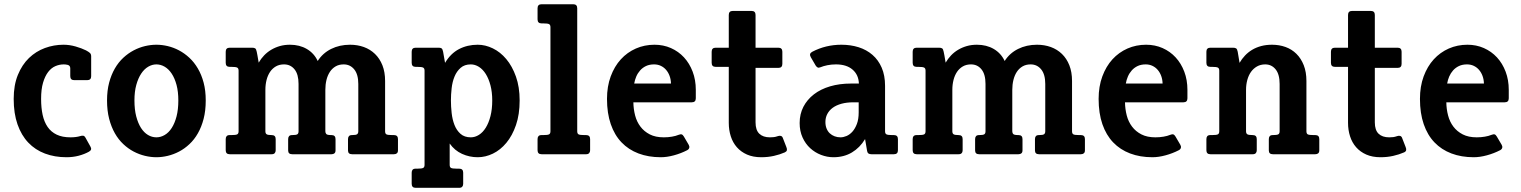

<svg xmlns="http://www.w3.org/2000/svg" viewBox="-20 -731 7211 910"><path d="M408.2 -37.1Q413.1 -28.8 411.6 -22.9Q410.2 -17.1 401.9 -12.2Q379.9 0 352.8 7.1Q325.7 14.2 294.9 14.2Q239.3 14.2 193.1 -3.2Q147 -20.5 114 -55.2Q81.1 -89.8 63 -141.6Q44.9 -193.4 44.9 -262.2Q44.9 -327.6 64.7 -376Q84.5 -424.3 117.4 -456.1Q150.4 -487.8 192.9 -503.4Q235.4 -519 280.8 -519Q309.6 -519 338.4 -510.7Q367.2 -502.4 387.7 -492.2Q400.4 -485.4 406.2 -480Q412.1 -474.6 412.1 -463.9V-369.6Q412.1 -351.1 393.1 -351.1H332Q313 -351.1 313 -370.1V-407.2Q313 -420.9 299.8 -423.8Q295.9 -424.8 291 -425.3Q286.1 -425.8 282.2 -425.8Q261.7 -425.8 242.4 -417.5Q223.1 -409.2 208.3 -389.9Q193.4 -370.6 184.1 -339.4Q174.8 -308.1 174.8 -262.2Q174.8 -220.2 182.1 -186.5Q189.5 -152.8 205.8 -129.2Q222.2 -105.5 248.8 -92.8Q275.4 -80.1 314 -80.1Q340.8 -80.1 359.9 -85.9Q369.1 -88.9 375 -87.6Q380.9 -86.4 384.8 -79.1Z M955.1 -254.9Q955.1 -206.5 945.1 -168Q935.1 -129.4 918 -99.4Q900.9 -69.3 877.9 -47.9Q855 -26.4 828.9 -12.7Q802.7 1 775.1 7.6Q747.6 14.2 721.2 14.2Q694.8 14.2 667.2 7.6Q639.6 1 613.5 -12.7Q587.4 -26.4 564.5 -47.9Q541.5 -69.3 524.4 -99.4Q507.3 -129.4 497.3 -168Q487.3 -206.5 487.3 -254.9Q487.3 -301.8 497.3 -339.4Q507.3 -377 524.4 -406.5Q541.5 -436 564.5 -457.3Q587.4 -478.5 613.5 -492.2Q639.6 -505.9 667.2 -512.5Q694.8 -519 721.2 -519Q747.6 -519 775.1 -512.5Q802.7 -505.9 828.6 -492.2Q854.5 -478.5 877.4 -457.3Q900.4 -436 917.7 -406.5Q935.1 -377 945.1 -339.4Q955.1 -301.8 955.1 -254.9ZM825.2 -254.9Q825.2 -296.9 816.7 -328.6Q808.1 -360.4 793.7 -382.1Q779.3 -403.8 760.5 -414.8Q741.7 -425.8 721.2 -425.8Q701.2 -425.8 682.4 -414.8Q663.6 -403.8 649.2 -382.1Q634.8 -360.4 626 -328.6Q617.2 -296.9 617.2 -254.9Q617.2 -211.9 625.7 -179.2Q634.3 -146.5 648.4 -124.5Q662.6 -102.5 681.4 -91.3Q700.2 -80.1 721.2 -80.1Q741.7 -80.1 760.7 -91.3Q779.8 -102.5 793.9 -124.5Q808.1 -146.5 816.7 -179.2Q825.2 -211.9 825.2 -254.9Z M1866.2 -18.6Q1866.2 -8.8 1861.1 -4.4Q1856 0 1847.2 0H1648.4Q1629.4 0 1629.4 -18.1V-71.8Q1629.4 -80.6 1633.8 -85.7Q1638.2 -90.8 1648.4 -90.8H1649.4Q1668 -90.8 1673.1 -95.2Q1678.2 -99.6 1678.2 -108.9V-333Q1678.2 -378.4 1658.9 -402.1Q1639.6 -425.8 1608.9 -425.8Q1586.9 -425.8 1570.6 -416.3Q1554.2 -406.7 1543.5 -390.4Q1532.7 -374 1527.3 -352.1Q1522 -330.1 1522 -305.2V-108.9Q1522 -100.6 1526.6 -95.7Q1531.2 -90.8 1550.3 -90.8H1551.3Q1570.3 -90.8 1570.3 -71.8V-18.6Q1570.3 -8.8 1565.2 -4.4Q1560.1 0 1551.3 0H1364.7Q1345.7 0 1345.7 -18.1V-71.8Q1345.7 -80.6 1350.1 -85.7Q1354.5 -90.8 1364.7 -90.8H1365.7Q1383.3 -90.8 1389.2 -94.5Q1395 -98.1 1395 -108.9V-333Q1395 -378.9 1376 -402.3Q1356.9 -425.8 1326.2 -425.8Q1304.2 -425.8 1287.6 -416.3Q1271 -406.7 1260 -390.4Q1249 -374 1243.4 -352.1Q1237.8 -330.1 1237.8 -305.2V-108.9Q1237.8 -98.6 1243.7 -94.7Q1249.5 -90.8 1266.6 -90.8H1267.6Q1286.6 -90.8 1286.6 -71.8V-18.6Q1286.6 -10.3 1282 -5.1Q1277.3 0 1267.6 0H1068.8Q1049.8 0 1049.8 -19V-71.8Q1049.8 -80.6 1054.2 -85.7Q1058.6 -90.8 1068.8 -90.8H1077.1Q1097.7 -90.8 1104.2 -94.2Q1110.8 -97.7 1110.8 -108.9V-396Q1110.8 -407.2 1104.2 -410.6Q1097.7 -414.1 1077.1 -414.1H1068.8Q1049.8 -414.1 1049.8 -433.1V-485.8Q1049.8 -504.9 1068.8 -504.9H1174.8Q1184.6 -504.9 1189.5 -501.7Q1194.3 -498.5 1196.8 -485.8Q1198.7 -477.5 1200.2 -468.3Q1201.7 -459 1203.1 -451.2Q1205.1 -442.4 1206.1 -434.1Q1216.8 -452.6 1231.7 -468.3Q1246.6 -483.9 1265.4 -495.1Q1284.2 -506.3 1306.4 -512.7Q1328.6 -519 1354 -519Q1399.9 -519 1434.3 -498.8Q1468.8 -478.5 1485.8 -441.9Q1509.3 -479 1549.3 -499Q1589.4 -519 1639.2 -519Q1674.3 -519 1704.6 -508.1Q1734.9 -497.1 1757.3 -475.3Q1779.8 -453.6 1792.5 -421.6Q1805.2 -389.6 1805.2 -347.2V-108.9Q1805.2 -97.7 1811.5 -94.2Q1817.9 -90.8 1838.9 -90.8H1847.2Q1866.2 -90.8 1866.2 -71.8Z M2313 -254.9Q2313 -294.4 2304.7 -326.2Q2296.4 -357.9 2282.5 -380.1Q2268.6 -402.3 2250 -414.1Q2231.4 -425.8 2211.4 -425.8Q2181.6 -425.8 2163.1 -409.4Q2144.5 -393.1 2134.3 -368.2Q2124 -343.3 2120.6 -313Q2117.2 -282.7 2117.2 -254.9Q2117.2 -226.6 2120.6 -195.6Q2124 -164.6 2134 -138.9Q2144 -113.3 2162.6 -96.7Q2181.2 -80.1 2211.4 -80.1Q2231.4 -80.1 2250 -91.8Q2268.6 -103.5 2282.5 -126Q2296.4 -148.4 2304.7 -180.9Q2313 -213.4 2313 -254.9ZM2442.9 -254.9Q2442.9 -188.5 2425.5 -138.2Q2408.2 -87.9 2379.9 -54Q2351.6 -20 2316.2 -2.9Q2280.8 14.2 2244.1 14.2Q2205.1 14.2 2169.9 -1.7Q2134.8 -17.6 2111.3 -50.8V50.3Q2111.3 61.5 2117.7 64.9Q2124 68.4 2145 68.4H2156.2Q2175.3 68.4 2175.3 87.4V140.6Q2175.3 148.9 2170.7 154.1Q2166 159.2 2156.2 159.2H1950.2Q1931.2 159.2 1931.2 140.1V87.4Q1931.2 78.6 1935.5 73.5Q1939.9 68.4 1950.2 68.4H1958.5Q1979 68.4 1985.6 64.9Q1992.2 61.5 1992.2 50.3V-396Q1992.2 -407.2 1985.6 -410.6Q1979 -414.1 1958.5 -414.1H1950.2Q1931.2 -414.1 1931.2 -433.1V-485.8Q1931.2 -504.9 1950.2 -504.9H2059.1Q2068.4 -504.9 2073 -501.7Q2077.6 -498.5 2080.1 -485.8L2089.4 -433.1Q2115.7 -477.5 2155.5 -498.3Q2195.3 -519 2244.1 -519Q2280.3 -519 2315.9 -501.7Q2351.6 -484.4 2379.6 -450.9Q2407.7 -417.5 2425.3 -368.2Q2442.9 -318.8 2442.9 -254.9Z M2776.9 -18.6Q2776.9 -10.3 2772.2 -5.1Q2767.6 0 2757.8 0H2546.9Q2527.8 0 2527.8 -19V-71.8Q2527.8 -80.6 2532.2 -85.7Q2536.6 -90.8 2546.9 -90.8H2555.2Q2575.7 -90.8 2582.3 -94.2Q2588.9 -97.7 2588.9 -108.9V-602.1Q2588.9 -613.3 2582.3 -616.7Q2575.7 -620.1 2555.2 -620.1H2546.9Q2527.8 -620.1 2527.8 -639.2V-691.9Q2527.8 -710.9 2546.9 -710.9H2696.8Q2715.8 -710.9 2715.8 -691.9V-108.9Q2715.8 -97.7 2722.2 -94.2Q2728.5 -90.8 2749.5 -90.8H2757.8Q2776.9 -90.8 2776.9 -71.8Z M3160.2 -335Q3159.7 -354.5 3153.6 -371.1Q3147.5 -387.7 3137 -399.9Q3126.5 -412.1 3112.1 -418.9Q3097.7 -425.8 3080.1 -425.8Q3058.1 -425.8 3041.7 -418Q3025.4 -410.2 3013.9 -397.2Q3002.4 -384.3 2995.6 -368.2Q2988.8 -352.1 2985.8 -335ZM3244.1 -44.9Q3248.5 -37.6 3246.8 -30.5Q3245.1 -23.4 3236.8 -19Q3207.5 -3.9 3174.3 5.1Q3141.1 14.2 3111.8 14.2Q3053.2 14.2 3006.1 -3.7Q2959 -21.5 2925.8 -56.2Q2892.6 -90.8 2874.8 -142.6Q2856.9 -194.3 2856.9 -262.2Q2856.9 -321.3 2874.5 -368.9Q2892.1 -416.5 2922.4 -449.7Q2952.6 -482.9 2993.7 -501Q3034.7 -519 3082 -519Q3124 -519 3159.9 -503.2Q3195.8 -487.3 3221.9 -459Q3248 -430.7 3262.9 -391.4Q3277.8 -352.1 3277.8 -305.2V-265.1Q3277.8 -246.1 3258.8 -246.1H2981.9Q2982.4 -213.9 2990.2 -183.8Q2998 -153.8 3015.4 -130.9Q3032.7 -107.9 3059.8 -94Q3086.9 -80.1 3126 -80.1Q3146.5 -80.1 3164.8 -83.3Q3183.1 -86.4 3195.8 -91.8Q3205.6 -95.7 3210.9 -94Q3216.3 -92.3 3221.2 -84Z M3707 -34.2Q3710.9 -24.9 3709.5 -18.8Q3708 -12.7 3699.7 -8.8Q3676.3 1.5 3648.2 7.8Q3620.1 14.2 3587.9 14.2Q3549.3 14.2 3520.5 1.5Q3491.7 -11.2 3472.4 -33.2Q3453.1 -55.2 3443.6 -85Q3434.1 -114.7 3434.1 -148.9V-414.1H3372.1Q3353 -414.1 3353 -433.1V-485.8Q3353 -504.9 3372.1 -504.9H3434.1V-660.2Q3434.1 -679.2 3453.1 -679.2H3542Q3561 -679.2 3561 -660.2V-504.9H3668.9Q3688 -504.9 3688 -485.8V-428.2Q3688 -409.2 3668.9 -409.2H3561V-150.9Q3561 -114.3 3578.9 -97.2Q3596.7 -80.1 3628.9 -80.1Q3639.6 -80.1 3647.7 -81.1Q3655.8 -82 3667 -85.9Q3673.8 -88.4 3680.4 -86.9Q3687 -85.4 3689.9 -78.1Z M4049.8 -246.1H4024.9Q3993.2 -246.1 3968.3 -239.3Q3943.4 -232.4 3926.5 -220Q3909.7 -207.5 3900.9 -190.4Q3892.1 -173.3 3892.1 -152.8Q3892.1 -135.3 3897.7 -121.6Q3903.3 -107.9 3913.1 -98.9Q3922.9 -89.8 3935.8 -85Q3948.7 -80.1 3963.9 -80.1Q3977.1 -80.1 3992.2 -86.4Q4007.3 -92.8 4020 -106.9Q4032.7 -121.1 4041.3 -143.6Q4049.8 -166 4049.8 -198.2ZM4235.8 -18.6Q4235.8 0 4216.8 0H4109.9Q4101.6 0 4096.4 -3.4Q4091.3 -6.8 4089.8 -15.1L4080.1 -71.8Q4055.7 -31.2 4017.8 -8.5Q3980 14.2 3930.2 14.2Q3900.4 14.2 3871.6 3.2Q3842.8 -7.8 3820.1 -28.6Q3797.4 -49.3 3783.7 -79.6Q3770 -109.9 3770 -147.9Q3770 -190.4 3787.8 -224.9Q3805.7 -259.3 3837.6 -283.9Q3869.6 -308.6 3914.3 -321.8Q3959 -335 4013.2 -335H4050.8Q4049.3 -376.5 4020.8 -401.1Q3992.2 -425.8 3941.9 -425.8Q3920.9 -425.8 3901.6 -421.9Q3882.3 -418 3868.2 -412.1Q3859.9 -408.7 3855 -411.4Q3850.1 -414.1 3846.2 -419.9L3822.8 -460Q3813 -477.1 3830.1 -485.8Q3893.6 -519 3967.8 -519Q4011.7 -519 4049.6 -507.1Q4087.4 -495.1 4115.2 -470.9Q4143.1 -446.8 4158.9 -410.2Q4174.8 -373.5 4174.8 -324.2V-108.9Q4174.8 -97.2 4181.9 -94Q4189 -90.8 4208.5 -90.8H4216.8Q4235.8 -90.8 4235.8 -71.8Z M5122.1 -18.6Q5122.1 -8.8 5116.9 -4.4Q5111.8 0 5103 0H4904.3Q4885.3 0 4885.3 -18.1V-71.8Q4885.3 -80.6 4889.6 -85.7Q4894 -90.8 4904.3 -90.8H4905.3Q4923.8 -90.8 4929 -95.2Q4934.1 -99.6 4934.1 -108.9V-333Q4934.1 -378.4 4914.8 -402.1Q4895.5 -425.8 4864.7 -425.8Q4842.8 -425.8 4826.4 -416.3Q4810.1 -406.7 4799.3 -390.4Q4788.6 -374 4783.2 -352.1Q4777.8 -330.1 4777.8 -305.2V-108.9Q4777.8 -100.6 4782.5 -95.7Q4787.1 -90.8 4806.2 -90.8H4807.1Q4826.2 -90.8 4826.2 -71.8V-18.6Q4826.2 -8.8 4821 -4.4Q4815.9 0 4807.1 0H4620.6Q4601.6 0 4601.6 -18.1V-71.8Q4601.6 -80.6 4606 -85.7Q4610.4 -90.8 4620.6 -90.8H4621.6Q4639.2 -90.8 4645 -94.5Q4650.9 -98.1 4650.9 -108.9V-333Q4650.9 -378.9 4631.8 -402.3Q4612.8 -425.8 4582 -425.8Q4560.1 -425.8 4543.5 -416.3Q4526.9 -406.7 4515.9 -390.4Q4504.9 -374 4499.3 -352.1Q4493.7 -330.1 4493.7 -305.2V-108.9Q4493.7 -98.6 4499.5 -94.7Q4505.4 -90.8 4522.5 -90.8H4523.4Q4542.5 -90.8 4542.5 -71.8V-18.6Q4542.5 -10.3 4537.8 -5.1Q4533.2 0 4523.4 0H4324.7Q4305.7 0 4305.7 -19V-71.8Q4305.7 -80.6 4310.1 -85.7Q4314.5 -90.8 4324.7 -90.8H4333Q4353.5 -90.8 4360.1 -94.2Q4366.7 -97.7 4366.7 -108.9V-396Q4366.7 -407.2 4360.1 -410.6Q4353.5 -414.1 4333 -414.1H4324.7Q4305.7 -414.1 4305.7 -433.1V-485.8Q4305.7 -504.9 4324.7 -504.9H4430.7Q4440.4 -504.9 4445.3 -501.7Q4450.2 -498.5 4452.6 -485.8Q4454.6 -477.5 4456.1 -468.3Q4457.5 -459 4459 -451.2Q4460.9 -442.4 4461.9 -434.1Q4472.7 -452.6 4487.5 -468.3Q4502.4 -483.9 4521.2 -495.1Q4540 -506.3 4562.3 -512.7Q4584.5 -519 4609.9 -519Q4655.8 -519 4690.2 -498.8Q4724.6 -478.5 4741.7 -441.9Q4765.1 -479 4805.2 -499Q4845.2 -519 4895 -519Q4930.2 -519 4960.4 -508.1Q4990.7 -497.1 5013.2 -475.3Q5035.6 -453.6 5048.3 -421.6Q5061 -389.6 5061 -347.2V-108.9Q5061 -97.7 5067.4 -94.2Q5073.7 -90.8 5094.7 -90.8H5103Q5122.1 -90.8 5122.1 -71.8Z M5490.2 -335Q5489.7 -354.5 5483.6 -371.1Q5477.5 -387.7 5467 -399.9Q5456.5 -412.1 5442.1 -418.9Q5427.7 -425.8 5410.2 -425.8Q5388.2 -425.8 5371.8 -418Q5355.5 -410.2 5344 -397.2Q5332.5 -384.3 5325.7 -368.2Q5318.8 -352.1 5315.9 -335ZM5574.2 -44.9Q5578.6 -37.6 5576.9 -30.5Q5575.2 -23.4 5566.9 -19Q5537.6 -3.9 5504.4 5.1Q5471.2 14.2 5441.9 14.2Q5383.3 14.2 5336.2 -3.7Q5289.1 -21.5 5255.9 -56.2Q5222.7 -90.8 5204.8 -142.6Q5187 -194.3 5187 -262.2Q5187 -321.3 5204.6 -368.9Q5222.2 -416.5 5252.4 -449.7Q5282.7 -482.9 5323.7 -501Q5364.7 -519 5412.1 -519Q5454.1 -519 5490 -503.2Q5525.9 -487.3 5552 -459Q5578.1 -430.7 5593 -391.4Q5607.9 -352.1 5607.9 -305.2V-265.1Q5607.9 -246.1 5588.9 -246.1H5312Q5312.5 -213.9 5320.3 -183.8Q5328.1 -153.8 5345.5 -130.9Q5362.8 -107.9 5389.9 -94Q5417 -80.1 5456.1 -80.1Q5476.6 -80.1 5494.9 -83.3Q5513.2 -86.4 5525.9 -91.8Q5535.6 -95.7 5541 -94Q5546.4 -92.3 5551.3 -84Z M6232.9 -18.6Q6232.9 -8.8 6227.8 -4.4Q6222.7 0 6213.9 0H6012.7Q5993.7 0 5993.7 -18.1V-71.8Q5993.7 -80.6 5998 -85.7Q6002.4 -90.8 6012.7 -90.8H6013.7Q6032.7 -90.8 6038.8 -94.5Q6044.9 -98.1 6044.9 -108.9V-333Q6044.9 -378.9 6025.9 -402.3Q6006.8 -425.8 5976.6 -425.8Q5954.6 -425.8 5937.5 -416Q5920.4 -406.2 5908.9 -389.9Q5897.5 -373.5 5891.6 -351.6Q5885.7 -329.6 5885.7 -305.2V-108.9Q5885.7 -98.6 5891.6 -94.7Q5897.5 -90.8 5916.5 -90.8H5917.5Q5936.5 -90.8 5936.5 -71.8V-18.6Q5936.5 -10.3 5931.9 -5.1Q5927.2 0 5917.5 0H5716.8Q5697.8 0 5697.8 -19V-71.8Q5697.8 -80.6 5702.1 -85.7Q5706.5 -90.8 5716.8 -90.8H5725.1Q5745.6 -90.8 5752.2 -94.2Q5758.8 -97.7 5758.8 -108.9V-396Q5758.8 -407.2 5752.2 -410.6Q5745.6 -414.1 5725.1 -414.1H5716.8Q5697.8 -414.1 5697.8 -433.1V-485.8Q5697.8 -504.9 5716.8 -504.9H5823.7Q5833.5 -504.9 5838.6 -501.7Q5843.8 -498.5 5846.2 -485.8L5855 -433.1Q5865.7 -451.7 5880.6 -467.5Q5895.5 -483.4 5914.6 -494.9Q5933.6 -506.3 5957.3 -512.7Q5981 -519 6008.8 -519Q6043 -519 6072.8 -508.3Q6102.5 -497.6 6124.5 -475.8Q6146.5 -454.1 6159.2 -421.9Q6171.9 -389.6 6171.9 -347.2V-108.9Q6171.9 -97.7 6178.2 -94.2Q6184.6 -90.8 6205.6 -90.8H6213.9Q6232.9 -90.8 6232.9 -71.8Z M6642.1 -34.2Q6646 -24.9 6644.5 -18.8Q6643.1 -12.7 6634.8 -8.8Q6611.3 1.5 6583.3 7.8Q6555.2 14.2 6522.9 14.2Q6484.4 14.2 6455.6 1.5Q6426.8 -11.2 6407.5 -33.2Q6388.2 -55.2 6378.7 -85Q6369.1 -114.7 6369.1 -148.9V-414.1H6307.1Q6288.1 -414.1 6288.1 -433.1V-485.8Q6288.1 -504.9 6307.1 -504.9H6369.1V-660.2Q6369.1 -679.2 6388.2 -679.2H6477.1Q6496.1 -679.2 6496.1 -660.2V-504.9H6604Q6623 -504.9 6623 -485.8V-428.2Q6623 -409.2 6604 -409.2H6496.1V-150.9Q6496.1 -114.3 6513.9 -97.2Q6531.7 -80.1 6564 -80.1Q6574.7 -80.1 6582.8 -81.1Q6590.8 -82 6602.1 -85.9Q6608.9 -88.4 6615.5 -86.9Q6622.1 -85.4 6625 -78.1Z M7013.2 -335Q7012.7 -354.5 7006.6 -371.1Q7000.5 -387.7 6990 -399.9Q6979.5 -412.1 6965.1 -418.9Q6950.7 -425.8 6933.1 -425.8Q6911.1 -425.8 6894.8 -418Q6878.4 -410.2 6866.9 -397.2Q6855.5 -384.3 6848.6 -368.2Q6841.8 -352.1 6838.9 -335ZM7097.2 -44.9Q7101.6 -37.6 7099.9 -30.5Q7098.1 -23.4 7089.8 -19Q7060.5 -3.9 7027.3 5.1Q6994.1 14.2 6964.8 14.2Q6906.2 14.2 6859.1 -3.7Q6812 -21.5 6778.8 -56.2Q6745.6 -90.8 6727.8 -142.6Q6710 -194.3 6710 -262.2Q6710 -321.3 6727.5 -368.9Q6745.1 -416.5 6775.4 -449.7Q6805.7 -482.9 6846.7 -501Q6887.7 -519 6935.1 -519Q6977.1 -519 7012.9 -503.2Q7048.8 -487.3 7075 -459Q7101.1 -430.7 7116 -391.4Q7130.9 -352.1 7130.9 -305.2V-265.1Q7130.9 -246.1 7111.8 -246.1H6835Q6835.4 -213.9 6843.3 -183.8Q6851.1 -153.8 6868.4 -130.9Q6885.7 -107.9 6912.8 -94Q6939.9 -80.1 6979 -80.1Q6999.5 -80.1 7017.8 -83.3Q7036.1 -86.4 7048.8 -91.8Q7058.6 -95.7 7064 -94Q7069.3 -92.3 7074.2 -84Z"/></svg>

Font: New Telegraph
Style: Bold
Weight: 700
Designer: Frank Baranowski
Foundry: Frank Baranowski
Version: Version 3.001